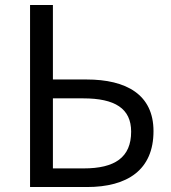

<svg xmlns="http://www.w3.org/2000/svg" viewBox="-20 -753 688 773"><path d="M101 0H330C493 0 598 -69 598 -225C598 -372 489 -433 328 -433H193V-733H101ZM193 -75V-357H315C443 -357 508 -316 508 -223C508 -119 442 -75 317 -75Z"/></svg>

Font: Noto Sans CJK HK
Style: Regular
Weight: 400
Designer: Ryoko NISHIZUKA 西塚涼子 (kana, bopomofo & ideographs); Paul D. Hunt (Latin, Greek & Cyrillic); Sandoll Communications 산돌커뮤니
Foundry: Adobe
Version: Version 2.004;hotconv 1.0.118;makeotfexe 2.5.65603